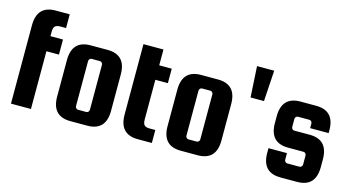

<svg xmlns="http://www.w3.org/2000/svg" viewBox="-75 -945 2272 1243"><g transform="rotate(15 1061.5 -323.5)"><path d="M223 -565Q201 -565 190 -555Q179 -545 179 -517V-488H263V-387H179V0H45V-525Q45 -657 169 -657H263V-565Z M683 -366V-122Q683 10 559 10H446Q322 10 322 -122V-366Q322 -498 446 -498H559Q683 -498 683 -366ZM549 -94V-395Q549 -403 543.5 -409Q538 -415 530 -415H475Q467 -415 461.5 -409Q456 -403 456 -395V-94Q456 -86 461.5 -80Q467 -74 475 -74H530Q538 -74 543.5 -80Q549 -86 549 -94Z M952 -77H992V10H898Q774 10 774 -122V-594H908V-488H992V-391H908V-125Q908 -97 919 -87Q930 -77 952 -77Z M1423 -366V-122Q1423 10 1299 10H1186Q1062 10 1062 -122V-366Q1062 -498 1186 -498H1299Q1423 -498 1423 -366ZM1289 -94V-395Q1289 -403 1283.5 -409Q1278 -415 1270 -415H1215Q1207 -415 1201.5 -409Q1196 -403 1196 -395V-94Q1196 -86 1201.5 -80Q1207 -74 1215 -74H1270Q1278 -74 1283.5 -80Q1289 -86 1289 -94Z M1636 -647 1623 -440H1533L1521 -647Z M1965 -306Q2089 -306 2089 -174V-122Q2089 10 1965 10H1854Q1730 10 1730 -122V-153H1854V-109Q1854 -101 1859.5 -95Q1865 -89 1873 -89H1955Q1963 -89 1968.5 -95Q1974 -101 1974 -109V-169Q1974 -177 1968.5 -183Q1963 -189 1955 -189H1852Q1728 -189 1728 -321V-366Q1728 -498 1852 -498H1957Q2081 -498 2081 -366V-348H1957V-379Q1957 -387 1951.5 -393Q1946 -399 1938 -399H1862Q1854 -399 1848.5 -393Q1843 -387 1843 -379V-326Q1843 -318 1848.5 -312Q1854 -306 1862 -306Z"/></g></svg>

Font: Squada One
Style: Regular
Weight: 400
Version: Version 1.001